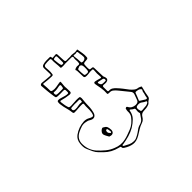

<svg xmlns="http://www.w3.org/2000/svg" viewBox="-186 -1057 1372 1372"><g transform="rotate(-45 500.0 -370.5)"><path d="M568 -700Q583 -704 600 -700Q617 -696 634 -700Q642 -703 642 -694Q645 -675 648.5 -655Q652 -635 650 -615Q650 -601 635 -601Q609 -600 604.5 -595Q600 -590 600 -564V-557Q600 -541 602.5 -538Q605 -535 621 -534Q633 -534 633 -522Q634 -500 634.5 -479Q635 -458 636 -436Q636 -432 638.5 -427.5Q641 -423 642 -418Q649 -393 623 -388Q616 -387 609 -387.5Q602 -388 595 -389Q583 -389 583 -378V-342Q583 -331 593 -332Q610 -333 622 -325Q634 -317 644 -306Q660 -289 674 -271Q688 -253 702 -234Q713 -221 726 -210.5Q739 -200 758 -198H759Q779 -190 779.5 -187.5Q780 -185 775 -168Q771 -154 767.5 -139Q764 -124 762 -108Q761 -100 757 -94Q753 -88 745 -84Q738 -80 733 -73.5Q728 -67 720 -63Q707 -58 694.5 -56Q682 -54 668 -54Q643 -54 630 -32Q617 -9 595 -2Q573 5 553.5 17.5Q534 30 514 42Q477 64 445.5 59.5Q414 55 380 33Q377 31 374 27.5Q371 24 371 21Q371 11 365.5 9Q360 7 354 6Q295 -8 254 -49Q248 -55 241.5 -61.5Q235 -68 229 -74Q213 -90 204 -110Q195 -130 186 -150Q179 -166 178.5 -182Q178 -198 180 -214Q182 -231 189.5 -244.5Q197 -258 210 -268Q255 -301 311 -304Q335 -304 352 -294Q375 -281 383 -284.5Q391 -288 395 -313Q398 -333 397 -352Q396 -371 399 -390Q400 -397 390 -399Q380 -399 370 -399Q360 -399 350 -398Q340 -397 330 -396.5Q320 -396 310 -396Q299 -396 298 -407Q295 -433 288 -457.5Q281 -482 278 -507Q277 -510 277 -513Q277 -516 277 -519Q276 -534 281.5 -538.5Q287 -543 303 -540Q317 -537 331 -532Q345 -527 360 -525Q372 -524 374.5 -526Q377 -528 377 -540Q376 -542 376.5 -544Q377 -546 377 -547Q377 -557 374 -560Q371 -563 362 -563Q348 -563 334.5 -562.5Q321 -562 307 -563Q294 -564 291.5 -567Q289 -570 287 -583Q284 -600 282.5 -616Q281 -632 279 -648Q277 -660 277 -672.5Q277 -685 275 -697Q274 -703 280 -707.5Q286 -712 293 -711Q303 -710 313.5 -709Q324 -708 334 -707Q343 -706 352 -705.5Q361 -705 370 -704Q380 -703 380 -714Q379 -729 379 -744Q379 -759 378 -774Q378 -792 395 -796Q412 -801 428.5 -801Q445 -801 461 -801Q472 -801 471 -790Q470 -781 480 -783Q486 -784 492 -784Q498 -784 504 -785Q515 -786 515 -774Q516 -759 516.5 -744Q517 -729 518 -715Q518 -699 532 -700Q540 -701 549 -700.5Q558 -700 568 -700ZM502 -690V-689Q495 -689 487.5 -688.5Q480 -688 472 -689Q464 -689 464 -695Q464 -716 461.5 -736.5Q459 -757 460 -778Q460 -789 450 -789Q439 -789 427.5 -789Q416 -789 405 -787Q389 -784 390 -767Q391 -753 392 -738Q393 -723 391 -709Q390 -698 388 -695.5Q386 -693 374 -693Q356 -693 338.5 -695Q321 -697 303 -699Q299 -700 295.5 -699.5Q292 -699 293 -693Q296 -662 296 -629Q296 -621 307 -618Q325 -614 343 -617Q361 -620 378 -623Q390 -625 392 -623.5Q394 -622 393 -611Q392 -598 390.5 -586Q389 -574 391 -561Q392 -552 391.5 -543.5Q391 -535 392 -527Q393 -510 374 -511Q356 -513 338 -516.5Q320 -520 302 -525Q291 -529 292 -516Q294 -503 295.5 -490.5Q297 -478 301 -465Q304 -453 307 -450.5Q310 -448 323 -447Q342 -447 360.5 -449Q379 -451 398 -450Q411 -449 413.5 -447Q416 -445 417 -431Q417 -420 415 -408.5Q413 -397 413 -386Q413 -365 411.5 -344.5Q410 -324 405 -304Q400 -280 384.5 -273Q369 -266 348 -279Q341 -284 333.5 -286.5Q326 -289 318 -290Q295 -295 274.5 -288.5Q254 -282 234 -272Q185 -247 188 -192Q190 -135 227 -93Q250 -68 275.5 -47Q301 -26 333 -14Q380 6 428 -6Q437 -8 445.5 -10.5Q454 -13 462 -16Q482 -23 502 -31Q522 -39 539 -53Q558 -69 571.5 -87.5Q585 -106 583 -134Q583 -139 584 -144Q585 -149 586 -153Q587 -160 596 -162Q601 -163 605 -156Q613 -140 626 -133Q639 -126 655 -125Q669 -125 677 -129.5Q685 -134 689 -147Q693 -157 696 -166Q699 -175 703 -185Q709 -203 696 -217Q682 -234 668 -251.5Q654 -269 640 -286Q629 -300 615.5 -311Q602 -322 582 -320Q580 -320 578.5 -320.5Q577 -321 575 -321Q566 -322 568 -330Q570 -356 566 -381Q562 -406 557 -431Q552 -454 575 -448Q584 -446 593.5 -443.5Q603 -441 612 -438Q622 -436 621 -445Q617 -480 621 -514Q621 -524 612 -523Q605 -522 598.5 -523Q592 -524 585 -522Q575 -521 565 -520Q555 -519 544 -521Q534 -524 534 -534Q534 -548 533 -562.5Q532 -577 532 -590Q533 -595 529.5 -601Q526 -607 533 -611Q538 -614 543.5 -615Q549 -616 555 -617Q557 -617 559.5 -616.5Q562 -616 564 -616Q575 -615 577.5 -618Q580 -621 581 -631Q582 -642 580.5 -654Q579 -666 582 -677Q586 -690 568 -690ZM480 -708Q482 -701 486 -701Q490 -701 494 -700Q503 -700 503 -710V-754Q504 -769 499.5 -772.5Q495 -776 480 -772Q471 -770 472 -762Q474 -749 475 -735Q476 -721 480 -708ZM608 -688Q601 -689 595 -689.5Q589 -690 590 -679Q592 -665 593.5 -650.5Q595 -636 595 -622Q595 -619 595.5 -616Q596 -613 600 -612Q611 -608 624 -614Q637 -620 636 -633Q636 -641 635 -649.5Q634 -658 632 -666Q631 -671 631 -677Q631 -683 629 -687Q625 -692 619 -689.5Q613 -687 608 -688ZM339 -575H365Q375 -575 375 -585Q376 -588 376 -591Q376 -594 377 -596Q380 -609 365 -608Q353 -606 340.5 -603.5Q328 -601 315 -602Q311 -603 306.5 -603Q302 -603 301 -595Q300 -576 313 -576Q320 -575 326.5 -575Q333 -575 339 -575ZM588 -561Q588 -567 588 -573.5Q588 -580 587 -586Q585 -599 576.5 -603.5Q568 -608 556 -601Q553 -600 548.5 -598.5Q544 -597 544 -590Q544 -578 544.5 -565.5Q545 -553 547 -540Q548 -533 555 -532Q575 -528 581.5 -533Q588 -538 588 -557ZM359 -437V-438Q349 -437 339.5 -437Q330 -437 320 -436Q317 -435 314.5 -434.5Q312 -434 311 -430Q306 -410 328 -408Q345 -407 361.5 -411Q378 -415 394 -412Q401 -411 401 -417Q401 -423 402 -427Q404 -437 393 -437ZM610 -399H615Q620 -400 625 -399.5Q630 -399 630 -406Q632 -421 616 -424Q609 -425 602 -427Q595 -429 587 -430Q585 -431 582.5 -431.5Q580 -432 578 -430Q575 -427 577 -420Q582 -406 587.5 -402.5Q593 -399 610 -399ZM728 -191Q716 -192 715 -184Q711 -172 706 -160Q701 -148 696 -136Q691 -129 698 -125Q715 -114 735 -102Q748 -97 749 -109Q750 -120 753.5 -130.5Q757 -141 758 -151Q759 -159 764 -166Q769 -173 760 -180Q753 -186 745 -188Q737 -190 729 -191ZM407 -124Q407 -106 396 -98.5Q385 -91 368 -97Q363 -97 361 -101Q356 -110 351 -119Q346 -128 343 -138Q340 -149 348 -160.5Q356 -172 366 -176Q371 -179 376 -177Q395 -167 400.5 -156.5Q406 -146 407 -124ZM395 -124Q394 -127 393.5 -132Q393 -137 392 -142Q390 -149 385 -149Q380 -150 376 -143Q371 -126 382 -116Q384 -114 385.5 -111.5Q387 -109 391 -110Q396 -112 395.5 -115.5Q395 -119 395 -124ZM463 49Q477 50 488 45Q499 40 510 34Q527 24 543.5 11.5Q560 -1 579 -5Q602 -12 613 -28Q624 -44 635 -60Q637 -62 635 -66Q632 -75 632.5 -84Q633 -93 634 -101Q635 -111 627 -114Q621 -116 616.5 -120Q612 -124 607 -128Q598 -135 597 -125Q591 -90 569 -68Q547 -46 519 -29Q491 -13 459.5 -4Q428 5 395 10Q392 10 389 10Q386 10 385 14Q383 20 391 23Q408 33 425.5 41Q443 49 463 49ZM671 -66Q681 -68 693 -68Q705 -68 717 -73Q722 -75 725.5 -78Q729 -81 730 -85Q730 -90 726 -91Q722 -92 719 -94Q715 -96 711 -98.5Q707 -101 703 -104Q694 -112 684 -114Q674 -116 663 -114Q646 -113 646 -95Q646 -92 646.5 -89Q647 -86 648 -83Q650 -70 652.5 -67.5Q655 -65 671 -66Z"/></g></svg>

Font: Rock 3D
Style: Regular
Weight: 400
Version: Version 1.000